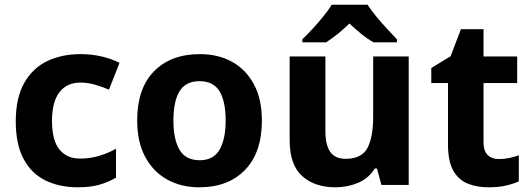

<svg xmlns="http://www.w3.org/2000/svg" viewBox="-20 -786 2252 816"><path d="M311 10Q232 10 172.5 -19.5Q113 -49 80 -111Q47 -173 47 -270Q47 -370 83 -433.5Q119 -497 181 -526.5Q243 -556 322 -556Q369 -556 412 -546Q455 -536 488 -519L443 -405Q413 -418 382.5 -426.5Q352 -435 322 -435Q264 -435 232.5 -394Q201 -353 201 -271Q201 -190 232.5 -151Q264 -112 320 -112Q362 -112 401 -123.5Q440 -135 473 -154V-31Q441 -12 402.5 -1Q364 10 311 10Z M1093 -274Q1093 -138 1021.5 -64Q950 10 827 10Q750 10 690.5 -23Q631 -56 597 -119.5Q563 -183 563 -274Q563 -410 634.5 -483Q706 -556 830 -556Q907 -556 966 -523.5Q1025 -491 1059 -428Q1093 -365 1093 -274ZM717 -274Q717 -194 743 -149.5Q769 -105 829 -105Q887 -105 913 -149.5Q939 -194 939 -274Q939 -355 913 -398Q887 -441 828 -441Q769 -441 743 -398Q717 -355 717 -274Z M1717 -546V0H1601L1582 -70H1573Q1547 -28 1502 -9Q1457 10 1405 10Q1318 10 1264.5 -37.5Q1211 -85 1211 -190V-546H1363V-228Q1363 -170 1383.5 -140.5Q1404 -111 1449 -111Q1517 -111 1541.5 -157Q1566 -203 1566 -290V-546ZM1542 -766Q1557 -743 1579.5 -715.5Q1602 -688 1626 -662.5Q1650 -637 1667 -619V-606H1568Q1541 -621 1516.5 -641Q1492 -661 1465 -686Q1439 -661 1415.5 -642Q1392 -623 1366 -606H1265V-619Q1284 -637 1308 -663Q1332 -689 1354 -716Q1376 -743 1390 -766Z M2100 -110Q2123 -110 2144.5 -114.5Q2166 -119 2185 -126V-15Q2160 -4 2129 3Q2098 10 2055 10Q2006 10 1967 -6Q1928 -22 1906 -61.5Q1884 -101 1884 -172V-433H1813V-497L1895 -547L1939 -662H2035V-546H2178V-433H2035V-181Q2035 -145 2052.5 -127.5Q2070 -110 2100 -110Z"/></svg>

Font: Noto Sans Cherokee
Style: Bold
Weight: 700
Designer: Monotype Design Team
Foundry: Monotype Imaging Inc.
Version: Version 2.001; ttfautohint (v1.8.4.7-5d5b)